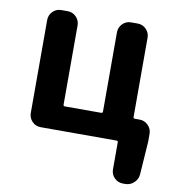

<svg xmlns="http://www.w3.org/2000/svg" viewBox="-84 -634 828 905"><g transform="rotate(10 330.5 -181.5)"><path d="M559.6 -121.1Q559.6 -114.3 567.4 -114.3H589.8Q613.3 -114.3 630.4 -97.2Q647.5 -80.1 647.5 -56.6V-18.6L636.7 139.6Q634.8 163.1 617.2 179.7Q599.6 196.3 575.2 196.3H564.5Q541 196.3 523.9 179.7Q506.8 163.1 506.8 138.7V8.8Q506.8 2 500 2H136.7Q112.3 2 95.7 -15.1Q79.1 -32.2 79.1 -55.7V-501Q79.1 -524.4 95.7 -541.5Q112.3 -558.6 136.7 -558.6H167Q191.4 -558.6 208 -541.5Q224.6 -524.4 224.6 -501V-121.1Q224.6 -114.3 232.4 -114.3H405.3Q413.1 -114.3 413.1 -121.1V-501Q413.1 -524.4 429.7 -541.5Q446.3 -558.6 470.7 -558.6H502Q526.4 -558.6 543 -541.5Q559.6 -524.4 559.6 -501Z"/></g></svg>

Font: Gen Jyuu Gothic Bold
Style: Bold
Weight: 700
Designer: [Source Han Sans]
Ryoko NISHIZUKA  (kana & ideographs); Paul D. Hunt (Latin, Greek & Cyrillic); Wenlong ZHANG  (bopomofo
Version: Version 1.002.20150607